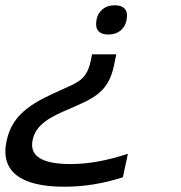

<svg xmlns="http://www.w3.org/2000/svg" viewBox="-67 -529 687 728"><path d="M413 -453V-455C420 -488 405 -509 368 -509C331 -509 306 -488 299 -455V-453C292 -419 307 -398 344 -398C381 -398 406 -419 413 -453ZM-42 5C-67 120 10 179 177 179C251 179 326 167 399 143L418 54C336 81 267 93 200 93C93 93 43 63 57 1C69 -58 126 -87 198 -117C290 -157 344 -180 365 -280L374 -323H282L277 -298C263 -232 233 -218 178 -194C66 -144 -19 -104 -42 5Z"/></svg>

Font: LT Wave Mono
Style: Italic
Weight: 400
Designer: Daniel Lyons
Version: Version 2.5 (Glyphs App)